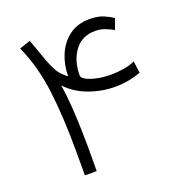

<svg xmlns="http://www.w3.org/2000/svg" viewBox="-117 -736 792 838"><g transform="rotate(-20 278.5 -317.0)"><path d="M393.6 -577.1Q331.5 -577.1 297.9 -531.2Q264.2 -485.4 264.2 -417Q264.2 -406.7 282.2 -396.7Q300.3 -386.7 330.1 -380.4Q359.9 -374 395.5 -374Q424.3 -374 453.9 -378.9Q483.4 -383.8 506.8 -394.5L514.2 -339.4Q455.6 -317.9 394 -317.9Q332 -317.9 272.5 -339.8Q212.9 -361.8 173.8 -404.3Q181.6 -355 185.3 -300.8Q189 -246.6 190.4 -196.5Q191.9 -146.5 191.9 -108.9L191.4 0H136.7V-110.8Q136.7 -269.5 121.3 -393.6Q106 -517.6 60.5 -616.7L111.3 -634.3L148.4 -530.3Q168.5 -477.1 186.3 -457.8Q204.1 -438.5 215.8 -431.6Q215.8 -484.4 235.4 -530.5Q254.9 -576.7 293.5 -605.5Q332 -634.3 388.2 -634.3Q426.3 -634.3 452.1 -623.3Q478 -612.3 495.1 -600.6L477.1 -551.3Q460.9 -560.1 440.2 -568.6Q419.4 -577.1 393.6 -577.1Z"/></g></svg>

Font: Vazirmatn FD NL ExtraLight
Style: Regular
Weight: 200
Designer: Saber Rastikerdar
Foundry: Saber Rastikerdar
Version: Version 33.003